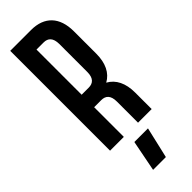

<svg xmlns="http://www.w3.org/2000/svg" viewBox="-303 -720 956 956"><g transform="rotate(-45 175.0 -242.0)"><path d="M32 -703V0H129V-209H179C209 -209 229 -193 229 -149V0H325V-116C325 -182 302 -229 258 -253C302 -277 325 -324 325 -390V-548C325 -647 273 -703 179 -703ZM129 -297V-615H179C209 -615 229 -598 229 -554V-357C229 -314 209 -297 179 -297ZM116 219H206L244 55H148Z"/></g></svg>

Font: Modon Arabic
Style: Bold
Weight: 700
Designer: Ahmedzaza
Foundry: Ahmedzaza
Version: Version 2.010